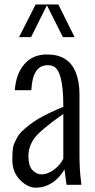

<svg xmlns="http://www.w3.org/2000/svg" viewBox="-20 -848 435 881"><path d="M67.4 -677.7 143.6 -827.6H247.6L322.3 -677.7H268.6L195.3 -823.7L122.6 -677.7ZM198.7 -548.8Q129.9 -548.8 124 -437.5V-434.1H47.9Q53.7 -510.7 92.8 -554.7Q131.8 -598.6 196.3 -598.1Q295.4 -598.1 328.1 -514.6Q344.7 -472.2 344.7 -416V-134.8Q344.7 -69.3 351.6 -18.6L353.5 0H285.2L275.9 -70.8Q252 -29.8 217.8 -8.3Q183.6 13.2 145.5 13.2Q107.4 13.7 71.8 -22.5Q36.6 -58.6 36.6 -113.3Q36.6 -168 43.5 -185.1Q50.8 -202.1 58.6 -216.8Q66.4 -231.4 78.1 -243.2Q113.3 -277.3 156.7 -303.2Q200.2 -328.6 270.5 -357.9V-362.8Q270.5 -530.3 220.2 -545.9Q211.4 -548.8 198.7 -548.8ZM270.5 -119.1V-325.2Q162.6 -249.5 136.2 -211.9Q110.4 -174.3 110.4 -131.3Q110.4 -88.9 127.9 -68.4Q145.5 -47.9 171.4 -47.9Q197.3 -47.9 225.6 -67.9Q253.9 -87.9 270.5 -119.1Z"/></svg>

Font: Oswald-Light
Style: Light
Weight: 300
Designer: vernon adams
Foundry: vernon adams
Version: Version ; ttfautohint (v0.92.18-e454-dirty) -l 8 -r 50 -G 20